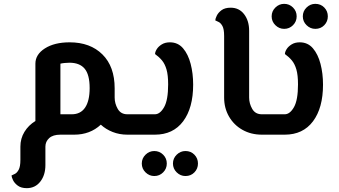

<svg xmlns="http://www.w3.org/2000/svg" viewBox="-20 -700 1764 998"><path d="M341 -374Q328 -374 314.5 -372.5Q301 -371 294 -369V-106H353Q399 -106 422.5 -141Q446 -176 446 -242Q446 -312 420 -343Q394 -374 341 -374ZM119 278Q90 278 72.5 265Q55 252 47.5 236Q40 220 40 212Q46 209 57 204Q68 199 77 182.5Q86 166 86 131V62Q86 20 107 -14.5Q128 -49 164 -71V-369Q164 -417 213.5 -448.5Q263 -480 342 -480Q449 -480 512.5 -417Q576 -354 576 -241V-237V-193Q576 -162 592 -134Q608 -106 642 -106H693Q704 -106 708.5 -91.5Q713 -77 713 -53Q713 -29 708.5 -14.5Q704 0 693 0H642Q601 0 565.5 -14Q530 -28 504 -52Q448 0 366 0H294Q255 0 235.5 18Q216 36 216 62V158Q216 210 189.5 244Q163 278 119 278Z M693 0Q683 0 678 -14.5Q673 -29 673 -53Q673 -77 678 -91.5Q683 -106 693 -106H785Q812 -106 833 -143Q854 -180 854 -261Q854 -310 845.5 -339Q837 -368 822 -386Q807 -404 786 -419Q786 -430 794.5 -444Q803 -458 820.5 -469Q838 -480 863 -480Q905 -480 931.5 -449Q958 -418 971 -368Q984 -318 984 -260Q984 -139 932 -69.5Q880 0 785 0ZM944 215Q918 215 898.5 196Q879 177 879 150Q879 123 898.5 104Q918 85 944 85Q972 85 990.5 104Q1009 123 1009 150Q1009 177 990.5 196Q972 215 944 215ZM782 215Q756 215 736.5 196Q717 177 717 150Q717 123 736.5 104Q756 85 782 85Q809 85 828 104Q847 123 847 150Q847 177 828 196Q809 215 782 215Z M1341 0Q1285 0 1240.5 -25Q1196 -50 1170.5 -94Q1145 -138 1145 -193V-513Q1145 -549 1136 -565Q1127 -581 1116 -586Q1105 -591 1099 -594Q1099 -602 1106.5 -618Q1114 -634 1131.5 -647Q1149 -660 1179 -660Q1223 -660 1249 -626Q1275 -592 1275 -540V-193Q1275 -162 1291 -134Q1307 -106 1341 -106H1368Q1379 -106 1383.5 -91.5Q1388 -77 1388 -53Q1388 -29 1383.5 -14.5Q1379 0 1368 0Z M1368 0Q1358 0 1353 -14.5Q1348 -29 1348 -53Q1348 -77 1353 -91.5Q1358 -106 1368 -106H1460Q1487 -106 1508 -143Q1529 -180 1529 -261Q1529 -310 1520.5 -339Q1512 -368 1497 -386Q1482 -404 1461 -419Q1461 -430 1469.5 -444Q1478 -458 1495.5 -469Q1513 -480 1538 -480Q1580 -480 1606.5 -449Q1633 -418 1646 -368Q1659 -318 1659 -260Q1659 -139 1607 -69.5Q1555 0 1460 0ZM1619 -550Q1593 -550 1573.5 -569Q1554 -588 1554 -615Q1554 -642 1573.5 -661Q1593 -680 1619 -680Q1647 -680 1665.5 -661Q1684 -642 1684 -615Q1684 -588 1665.5 -569Q1647 -550 1619 -550ZM1457 -550Q1431 -550 1411.5 -569Q1392 -588 1392 -615Q1392 -642 1411.5 -661Q1431 -680 1457 -680Q1484 -680 1503 -661Q1522 -642 1522 -615Q1522 -588 1503 -569Q1484 -550 1457 -550Z"/></svg>

Font: El Messiri
Style: Bold
Weight: 700
Designer: Mohamed Gaber
Foundry: Kief Type Foundry
Version: Version 2.020; ttfautohint (v1.8.3)